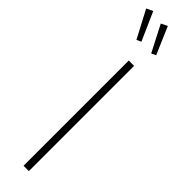

<svg xmlns="http://www.w3.org/2000/svg" viewBox="-335 -901 880 880"><g transform="rotate(45 105.0 -461.0)"><path d="M15.1 -921.9 76.2 -784.2 54.2 -773.9 -16.1 -907.2ZM110.8 -920.9 168 -788.1 146 -777.8 80.1 -905.8ZM130.9 -682.1V0H96.2V-682.1Z"/></g></svg>

Font: Fira Sans Compressed UltraLight
Style: Regular
Weight: 200
Width: 1
Designer: Carrois Corporate & Edenspiekermann AG
Foundry: Carrois Corporate GbR & Edenspiekermann AG
Version: Version 4.203;PS 004.203;hotconv 1.0.88;makeotf.lib2.5.64775